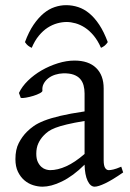

<svg xmlns="http://www.w3.org/2000/svg" viewBox="-20 -701 499 736"><path d="M171.9 -48.8Q201.2 -48.8 234.1 -63.7Q267.1 -78.6 304.2 -110.8V-237.3Q263.2 -230.5 236.6 -224.1Q210 -217.8 192.9 -211.2Q175.8 -204.6 165.5 -197.3Q155.3 -189.9 147.5 -181.6Q134.8 -168.5 127 -151.6Q119.1 -134.8 119.1 -111.8Q119.1 -92.3 125 -80.1Q130.9 -67.9 139.2 -60.8Q147.5 -53.7 156.5 -51.3Q165.5 -48.8 171.9 -48.8ZM452.1 -40Q410.6 -11.2 383.5 1.7Q356.4 14.6 342.8 14.6Q326.7 14.6 315.9 -7.8Q305.2 -30.3 304.2 -69.8Q282.2 -47.9 260.3 -31.7Q238.3 -15.6 217.3 -5.4Q196.3 4.9 177.5 9.8Q158.7 14.6 143.1 14.6Q125.5 14.6 106.9 8.8Q88.4 2.9 73.5 -9.8Q58.6 -22.5 48.8 -42.5Q39.1 -62.5 39.1 -90.8Q39.1 -127.9 52 -152.8Q64.9 -177.7 83 -195.8Q94.7 -207.5 109.6 -218Q124.5 -228.5 149.2 -238.3Q173.8 -248 210.9 -256.8Q248 -265.6 304.2 -273.9V-342.8Q304.2 -359.4 300.3 -373.8Q296.4 -388.2 287.1 -398.7Q277.8 -409.2 262 -414.8Q246.1 -420.4 222.2 -419.9Q206.5 -419.4 191.4 -414.6Q176.3 -409.7 165 -400.9Q153.8 -392.1 147.5 -380.1Q141.1 -368.2 142.6 -353.5Q143.1 -349.1 132.6 -343.5Q122.1 -337.9 107.7 -333.5Q93.3 -329.1 79.3 -326.7Q65.4 -324.2 59.6 -325.7L52.7 -344.7Q64 -369.1 86.9 -391.6Q109.9 -414.1 139.4 -431.2Q168.9 -448.2 201.9 -458.5Q234.9 -468.8 265.6 -468.8Q319.3 -468.8 348.4 -440.7Q377.4 -412.6 377.4 -362.3V-86.9Q377.4 -66.4 382.8 -57.6Q388.2 -48.8 397 -48.8Q403.8 -48.8 414.6 -51.3Q425.3 -53.7 444.8 -62ZM75.7 -539.6Q90.3 -579.1 108.6 -606Q127 -632.8 147.2 -649.7Q167.5 -666.5 189.5 -673.8Q211.4 -681.2 233.4 -681.2Q257.3 -681.2 279.8 -673.8Q302.2 -666.5 322.5 -649.7Q342.8 -632.8 360.6 -606Q378.4 -579.1 393.1 -539.6Q387.2 -530.8 381.3 -526.1Q375.5 -521.5 367.2 -517.6Q355 -545.4 339.1 -564.5Q323.2 -583.5 305.7 -595Q288.1 -606.4 269.8 -611.6Q251.5 -616.7 235.4 -616.7Q218.3 -616.7 199.5 -611.6Q180.7 -606.4 162.8 -595Q145 -583.5 129.2 -564.5Q113.3 -545.4 101.6 -517.6Q93.3 -521.5 87.4 -526.1Q81.5 -530.8 75.7 -539.6Z"/></svg>

Font: Noto Serif Devanagari
Style: Regular
Weight: 400
Designer: Monotype Design Team
Foundry: Monotype Imaging Inc.
Version: Version 1.01